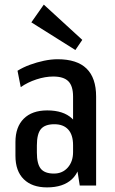

<svg xmlns="http://www.w3.org/2000/svg" viewBox="-20 -805 499 833"><path d="M297 -183V-386Q297 -432 276.5 -452.5Q256 -473 211 -473Q176 -473 138 -460.5Q100 -448 70 -427L56 -498Q80 -513 110 -524Q140 -535 171 -541.5Q202 -548 230 -548Q314 -548 355.5 -507.5Q397 -467 397 -386V0H326ZM184 8Q119 8 83 -27.5Q47 -63 47 -129V-189Q47 -254 83 -290Q119 -326 185 -326Q255 -326 292.5 -291Q330 -256 330 -191V-130Q330 -63 292 -27.5Q254 8 184 8ZM214 -52Q251 -52 274 -78Q297 -104 297 -145V-175Q297 -220 276 -243Q255 -266 216 -266Q175 -266 157.5 -245Q140 -224 140 -174V-143Q140 -94 157 -73Q174 -52 214 -52ZM337 -632 307 -588 116 -708 170 -785Z"/></svg>

Font: Pathway Extreme Condensed Medium
Style: Regular
Weight: 500
Width: 3
Version: Version 1.001;gftools[0.9.26]